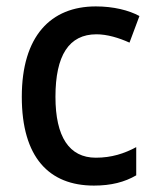

<svg xmlns="http://www.w3.org/2000/svg" viewBox="-20 -569 483 599"><path d="M273 10C327 10 369 -1 405 -22V-110C368 -90 328 -77 279 -77C196 -77 153 -142 153 -267C153 -396 195 -462 281 -462C314 -462 351 -451 384 -436L415 -519C382 -537 334 -549 279 -549C138 -549 48 -456 48 -267C48 -78 133 10 273 10Z"/></svg>

Font: Noto Sans Arabic UI SmCn Md
Style: Regular
Weight: 500
Width: 4
Designer: Monotype Design Team, Nadine Chahine and Nizar Qandah
Foundry: Monotype Imaging Inc.
Version: Version 2.010